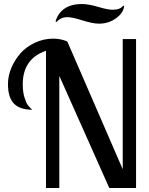

<svg xmlns="http://www.w3.org/2000/svg" viewBox="-20 -944 749 964"><path d="M596.2 -748H663.1V0H528.8L277.8 -563V0H210.9V-689Q94.2 -649.4 94.2 -520Q94.2 -482.4 103 -454.3Q111.8 -426.3 120.6 -415Q129.4 -403.8 142.1 -393.1Q79.6 -393.1 49.8 -424.1Q20 -455.1 20 -522Q20 -563 37.1 -603.5Q54.2 -644 83.3 -676.8Q112.3 -709.5 155.8 -729.7Q199.2 -750 248 -750Q284.7 -750 317.9 -735.8L596.2 -94.2ZM598.1 -915H603Q602.1 -881.8 564.2 -853.5Q526.4 -825.2 477.1 -825.2Q446.3 -825.2 394 -841.6Q341.8 -857.9 318.8 -857.9Q285.2 -857.9 264.2 -834L258.8 -835.9Q271.5 -879.4 305.2 -901.6Q338.9 -923.8 390.1 -923.8Q424.8 -923.8 472.9 -909.4Q521 -895 544.9 -895Q583.5 -895 598.1 -915Z"/></svg>

Font: Lobster Two
Style: Regular
Weight: 400
Designer: Pablo Impallari
Foundry: Pablo Impallari. www.impallari.com
Version: Version 1.006